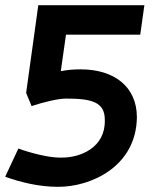

<svg xmlns="http://www.w3.org/2000/svg" viewBox="-39 -712 613 742"><path d="M198 -103H191C151 -103 84 -119 32 -138L-19 -29C36 -9 110 10 184 10C313 11 488 -69 490 -259C490 -377 402 -444 273 -444C245 -444 222 -442 196 -437L216 -578H503L519 -692H109L62 -353L83 -302C128 -317 185 -331 216 -331C313 -331 367 -319 366 -248C369 -142 272 -102 198 -103Z"/></svg>

Font: Cantarell
Style: BoldOblique
Weight: 700
Italic angle: -8°
Designer: Dave Crossland
Version: Version 0.024